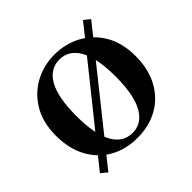

<svg xmlns="http://www.w3.org/2000/svg" viewBox="-151 -732 926 926"><g transform="rotate(-45 311.5 -269.0)"><path d="M557.7 -547.4 93.5 34 61.9 7.9 526.7 -572.2ZM311 16.2Q231.7 16.2 170.5 -18.3Q109.3 -52.8 74.5 -117Q39.6 -181.2 39.6 -269.8Q39.6 -359.1 76.8 -422Q114 -484.9 175.9 -518.4Q237.8 -551.9 311 -551.9Q385.1 -551.9 447.1 -518.8Q509 -485.6 546.2 -422.7Q583.4 -359.8 583.4 -269.8Q583.4 -180.5 548 -116.3Q512.6 -52 451.4 -17.9Q390.2 16.2 311 16.2ZM311 -17.5Q375.2 -17.5 410.3 -80.1Q445.4 -142.6 445.4 -268.1Q445.4 -394.7 410.3 -456.4Q375.2 -518 311 -518Q246.8 -518 211.7 -456.1Q176.6 -394.2 176.6 -268.1Q176.6 -141.4 211.7 -79.4Q246.8 -17.5 311 -17.5Z"/></g></svg>

Font: Source Han Serif JP VF
Style: Regular
Weight: 250
Designer: Ryoko NISHIZUKA 西塚涼子 (kana & ideographs); Frank Grießhammer (Latin, Greek & Cyrillic); Wenlong ZHANG 张文龙 (bopomofo); San
Foundry: Adobe
Version: Version 2.001;hotconv 1.1.0;makeotfexe 2.6.0